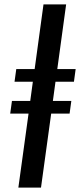

<svg xmlns="http://www.w3.org/2000/svg" viewBox="-20 -851 363 871"><path d="M63.3 0 109.5 -335.6H26.3L34.2 -393.2H117.2L129 -480.1H45.9L53.8 -537.7H137.2L177.3 -831H280L239.9 -537.7H323.2L315.4 -480.1H231.7L219.9 -393.2H303.6L295.7 -335.6H212.2L166 0Z"/></svg>

Font: Merriweather Light
Style: Italic
Weight: 300
Italic angle: -7.8°
Designer: Eben Sorkin
Foundry: Eben Sorkin
Version: Version 2.101